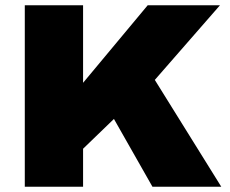

<svg xmlns="http://www.w3.org/2000/svg" viewBox="-20 -708 873 728"><path d="M74 0V-688H295V-394L540 -688H814L567 -405L819 0H558L412 -257L295 -144V0Z"/></svg>

Font: Archivo SemiBold Black
Style: Regular
Weight: 900
Version: Version 2.001